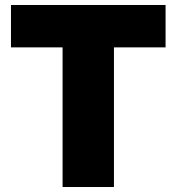

<svg xmlns="http://www.w3.org/2000/svg" viewBox="-20 -750 708 770"><path d="M231 -560H24V-730H644V-560H437V0H231Z"/></svg>

Font: Enso Black
Style: Regular
Weight: 900
Designer: Coji Morishita
Foundry: UNDERFOREST DESIGN
Version: Version 1.000